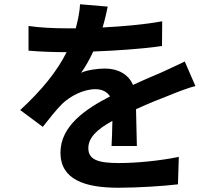

<svg xmlns="http://www.w3.org/2000/svg" viewBox="-20 -830 1040 902"><path d="M623 -144C622 -189 620 -262 619 -317C680 -345 736 -367 780 -384C814 -398 866 -418 898 -426L848 -541C812 -524 777 -507 739 -490C698 -472 656 -455 605 -431C583 -482 533 -508 473 -508C440 -508 387 -501 361 -488C382 -517 402 -553 418 -588C524 -592 646 -600 741 -614L742 -730C655 -714 555 -706 462 -701C474 -741 481 -775 486 -799L356 -810C355 -782 348 -742 336 -697H288C238 -697 164 -700 114 -708V-592C168 -587 241 -585 281 -585H293C249 -497 179 -409 75 -313L181 -234C215 -277 243 -313 273 -343C311 -379 372 -411 428 -411C455 -411 481 -402 497 -377C384 -319 264 -239 264 -113C264 15 381 52 536 52C629 52 750 44 816 36L820 -93C733 -75 623 -64 539 -64C442 -64 395 -79 395 -134C395 -183 435 -222 508 -262C507 -219 506 -173 504 -144Z"/></svg>

Font: Noto Sans KR Bold
Style: Regular
Weight: 700
Designer: Ryoko NISHIZUKA  (kana & ideographs); Paul D. Hunt (Latin, Greek & Cyrillic); Wenlong ZHANG  (bopomofo); Sandoll Communi
Foundry: Adobe Systems Incorporated
Version: Version 1.004;PS 1.004;hotconv 1.0.82;makeotf.lib2.5.63406